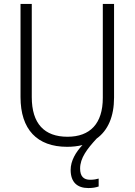

<svg xmlns="http://www.w3.org/2000/svg" viewBox="-20 -734 682 973"><path d="M386 120C386 67 421 21 470 -32C527 -73 558 -143 558 -240V-714H501V-238C501 -107 436 -41 322 -41C205 -41 141 -107 141 -242V-714H84V-242C84 -78 168 10 320 10C348 10 374 7 398 1C364 37 338 81 338 127C338 189 371 219 428 219C449 219 466 216 480 211V171C470 174 455 177 437 177C404 177 386 160 386 120Z"/></svg>

Font: Noto Sans Ethiopic SemiCondensed Light
Style: Regular
Weight: 300
Width: 4
Designer: Monotype Design Team
Foundry: Monotype Imaging Inc.
Version: Version 2.102